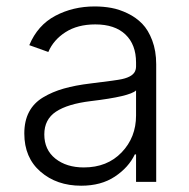

<svg xmlns="http://www.w3.org/2000/svg" viewBox="-20 -573 596 605"><path d="M235.8 12.2Q158.7 12.2 107.7 -32Q56.6 -76.2 56.6 -152.3Q56.6 -191.9 71.5 -220.2Q86.4 -248.5 115.7 -266.1Q145 -283.7 180.9 -293.9Q216.8 -304.2 266.1 -310.1Q350.1 -320.3 364.3 -323.7Q401.9 -332 407.2 -353Q408.7 -357.9 408.7 -363.3V-376Q408.7 -432.6 375.2 -464.4Q341.8 -496.1 280.3 -496.1Q224.6 -496.1 186.5 -471.7Q148.4 -447.3 132.3 -409.2L72.3 -430.7Q98.6 -493.7 154.3 -523.2Q210 -552.7 278.3 -552.7Q305.7 -552.7 330.8 -548.1Q356 -543.5 382.3 -530.8Q408.7 -518.1 428 -498.3Q447.3 -478.5 459.7 -445.6Q472.2 -412.6 472.2 -370.6V0H408.7V-86.4H404.8Q385.3 -45.4 342 -16.6Q298.8 12.2 235.8 12.2ZM244.1 -45.4Q317.9 -45.4 363.3 -92.8Q408.7 -140.1 408.7 -209V-288.1Q389.2 -269 266.1 -254.4Q193.4 -245.6 156.5 -221.2Q119.6 -196.8 119.6 -149.4Q119.6 -101.1 154.5 -73.2Q189.5 -45.4 244.1 -45.4Z"/></svg>

Font: Interop Light
Style: Regular
Weight: 300
Designer: Rasmus Andersson, Google, Jang Haemin
Foundry: jhaemin
Version: Version 1.007